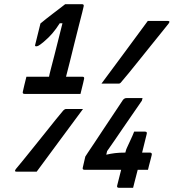

<svg xmlns="http://www.w3.org/2000/svg" viewBox="-20 -810 840 916"><path d="M464 -411Q520 -486 575.5 -561.5Q631 -637 685 -710H781Q794 -710 784 -697Q772 -682 749.5 -654Q727 -626 699.5 -592Q672 -558 644.5 -523.5Q617 -489 594 -461Q571 -433 558 -418Q553 -411 546 -411ZM615 86H548Q536 86 539 75L558 0H383Q372 0 375 -11L387 -63Q387 -64 400 -83Q413 -102 432.5 -131.5Q452 -161 474.5 -195Q497 -229 517.5 -259.5Q538 -290 551.5 -310.5Q565 -331 567 -334Q572 -339 575.5 -340.5Q579 -342 583 -342H660L657 -330Q655 -327 642 -308Q629 -289 609.5 -261Q590 -233 568.5 -201.5Q547 -170 526.5 -140Q506 -110 491 -89L487 -72Q508 -77 529 -79.5Q550 -82 578 -82L581 -93Q581 -95 586.5 -107Q592 -119 599 -134Q606 -149 612 -162.5Q618 -176 620 -182H672Q683 -182 680 -171L658 -82H695Q706 -82 704 -71Q703 -66 699 -51Q695 -36 691 -20.5Q687 -5 686 0H637L628 35Q626 42 621.5 60Q617 78 615 86ZM376 -290Q321 -215 265 -140Q209 -65 155 9H59Q46 9 56 -4Q69 -19 91.5 -47Q114 -75 141.5 -109Q169 -143 196.5 -177.5Q224 -212 246.5 -240Q269 -268 282 -283Q289 -290 295 -290ZM106 -444H214Q215 -452 222.5 -480.5Q230 -509 240 -548Q250 -587 260 -627.5Q270 -668 278 -699H265Q248 -672 230 -651Q212 -630 187 -609Q171 -596 164.5 -592.5Q158 -589 153 -589Q145 -589 148 -597L173 -698Q186 -709 202 -721.5Q218 -734 231 -744Q247 -756 262.5 -768Q278 -780 291 -790H371Q382 -790 379 -779Q379 -777 372.5 -751.5Q366 -726 356 -687Q346 -648 335 -603.5Q324 -559 313.5 -516.5Q303 -474 295 -444H373Q384 -444 381 -433Q380 -428 376.5 -413Q373 -398 369 -382.5Q365 -367 364 -362H97Q86 -362 89 -373Q92 -385 96 -403.5Q100 -422 106 -444Z"/></svg>

Font: Recursive Sn Lnr St Med
Style: Italic
Weight: 500
Italic angle: -15°
Version: Version 1.079;hotconv 1.0.112;makeotfexe 2.5.65598; ttfautoh